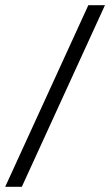

<svg xmlns="http://www.w3.org/2000/svg" viewBox="-42 -719 424 739"><path d="M-22 0 298 -699H362L42 0Z"/></svg>

Font: Emberly Black
Style: Italic
Weight: 900
Italic angle: -12°
Designer: Rajesh Rajput
Foundry: Rajesh Rajput
Version: Version 1.000